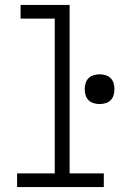

<svg xmlns="http://www.w3.org/2000/svg" viewBox="-20 -755 540 775"><path d="M49 0V-55H201V-680H63V-735H261V-55H399V0ZM382 -335Q370 -335 358 -338.5Q346 -342 337.5 -350.5Q329 -359 325.5 -371Q322 -383 322 -395Q322 -407 325.5 -419Q329 -431 337.5 -439.5Q346 -448 358 -451.5Q370 -455 382 -455Q394 -455 406 -451.5Q418 -448 426.5 -439.5Q435 -431 438.5 -419Q442 -407 442 -395Q442 -383 438.5 -371Q435 -359 426.5 -350.5Q418 -342 406 -338.5Q394 -335 382 -335Z"/></svg>

Font: Iosevka Fixed Light
Style: Regular
Weight: 300
Monospace: yes
Designer: Belleve Invis
Foundry: Belleve Invis
Version: Version 32.3.0